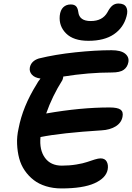

<svg xmlns="http://www.w3.org/2000/svg" viewBox="-20 -1056 747 1086"><path d="M480 -825.2Q396 -825.2 354.2 -866.5Q312.5 -907.7 317.9 -966.8Q321.3 -999 337.9 -1014.9Q354.5 -1030.8 379.9 -1030.8Q399.9 -1030.8 409.9 -1020.8Q419.9 -1010.7 422.9 -987.8Q428.7 -937 493.2 -937Q560.1 -937 587.9 -986.8Q601.6 -1013.2 616 -1024.7Q630.4 -1036.1 649.9 -1036.1Q682.1 -1036.1 693.6 -1016.4Q705.1 -996.6 695.8 -963.9Q678.7 -899.4 624.5 -862.3Q570.3 -825.2 480 -825.2ZM327.1 9.8Q280.3 9.8 240 -2.7Q199.7 -15.1 170.7 -37.6Q141.6 -60.1 120.1 -91.3Q98.6 -122.6 88.6 -160.2Q78.6 -197.8 76.7 -240.7Q74.7 -283.7 85 -329.1Q108.4 -453.1 187 -579.1Q193.4 -592.3 209 -611.8Q175.8 -616.2 160.2 -634Q144.5 -651.9 148.9 -674.8Q156.7 -711.4 199.2 -725.1Q292 -748 405.8 -760Q519.5 -772 610.8 -772Q663.6 -772 687.5 -752.7Q711.4 -733.4 706.1 -704.1Q700.7 -675.8 679.4 -660.9Q658.2 -646 612.8 -646Q481.4 -646 337.9 -623Q337.9 -616.2 333 -603Q275.4 -511.7 241.2 -414.1Q436 -448.2 599.1 -448.2Q645 -448.2 661.9 -435.8Q678.7 -423.3 672.9 -395Q666 -360.4 633.5 -340.8Q601.1 -321.3 555.2 -318.8Q324.2 -304.2 209 -280.8Q202.1 -207.5 234.4 -163.3Q266.6 -119.1 330.1 -119.1Q373 -119.1 411.6 -125.5Q450.2 -131.8 472.4 -139.6Q494.6 -147.5 515.6 -153.8Q536.6 -160.2 548.8 -160.2Q574.2 -160.2 584 -141.1Q593.8 -122.1 588.9 -96.2Q579.1 -48.3 514.2 -19.3Q449.2 9.8 327.1 9.8Z"/></svg>

Font: Shantell Sans Irregular Bouncy
Style: Italic
Weight: 600
Italic angle: -11.31°
Designer: Stephen Nixon, Anya Danilova, Shantell Martin
Foundry: Arrow Type
Version: Version 1.006;[9816181b4]